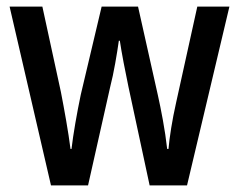

<svg xmlns="http://www.w3.org/2000/svg" viewBox="-20 -560 722 580"><path d="M368 -298Q361 -331 353.5 -370.5Q346 -410 342 -437H339Q335 -408 328 -368.5Q321 -329 313 -298L246 0H134L9 -540H108L164 -282Q172 -241 180 -195Q188 -149 193 -110H196Q200 -144 207.5 -187.5Q215 -231 224 -274L287 -540H397L457 -272Q464 -241 472 -197.5Q480 -154 485 -110H489Q491 -135 497 -172.5Q503 -210 512 -250L576 -540H673L545 0H432Z"/></svg>

Font: Noto Sans Arabic UI Cn Md
Style: Regular
Weight: 500
Width: 3
Designer: Monotype Design Team, Nadine Chahine and Nizar Qandah
Foundry: Monotype Imaging Inc.
Version: Version 2.010; ttfautohint (v1.8.4.7-5d5b)